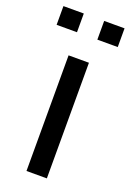

<svg xmlns="http://www.w3.org/2000/svg" viewBox="-144 -749 545 800"><g transform="rotate(20 128.5 -349.0)"><path d="M173.3 -512.7V0H83V-512.7ZM263.7 -698.2V-615.2H173.3V-698.2ZM83 -698.2V-615.2H-7.3V-698.2Z"/></g></svg>

Font: Voltera
Style: Regular
Weight: 400
Designer: Bernd Montag
Version: Version 1.301